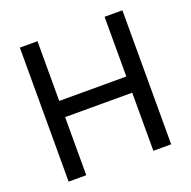

<svg xmlns="http://www.w3.org/2000/svg" viewBox="-131 -874 997 1003"><g transform="rotate(-20 367.5 -372.5)"><path d="M83 0H181V-323H554V0H653V-745H554V-413H181V-745H83Z"/></g></svg>

Font: Mluvka Medium
Style: Regular
Weight: 500
Designer: Modified by Jiří Krblich, Original typeface by Gumpita Rahayu
Foundry: Gumpita Rahayu & Jiří Krblich
Version: Version 2.000;Glyphs 3.1.1 (3134)